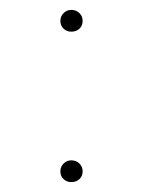

<svg xmlns="http://www.w3.org/2000/svg" viewBox="-20 -365 289 388"><path d="M102 -323Q102 -332 108.5 -338.5Q115 -345 124 -345Q134 -345 140.5 -338.5Q147 -332 147 -323Q147 -313 140.5 -307Q134 -301 124 -301Q115 -301 108.5 -307Q102 -313 102 -323ZM102 -19Q102 -28 108.5 -34.5Q115 -41 124 -41Q134 -41 140.5 -34.5Q147 -28 147 -19Q147 -9 140.5 -3Q134 3 124 3Q115 3 108.5 -3Q102 -9 102 -19Z"/></svg>

Font: Ysabeau Infant Thin
Style: Regular
Weight: 200
Designer: Christian Thalmann (Catharsis Fonts)
Version: Version 0.003